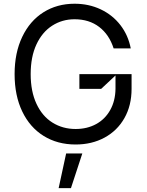

<svg xmlns="http://www.w3.org/2000/svg" viewBox="-20 -757 779 1019"><path d="M381.4 9.9Q285.2 9.9 211.8 -35.5Q138.5 -81 98 -165.5Q57.5 -250 57.5 -363.6Q57.5 -476.6 98 -561.4Q138.5 -646.3 210.6 -691.8Q282.7 -737.2 375.7 -737.2Q451.3 -737.2 514.4 -707.4Q577.4 -677.6 619 -623.8Q660.5 -570 674 -500H583.1Q559.7 -573.2 506.4 -614Q453.1 -654.8 375.7 -654.8Q310 -654.8 256.9 -620.7Q203.8 -586.6 173.3 -521Q142.8 -455.3 142.8 -363.6Q142.8 -271.7 173.7 -205.8Q204.5 -139.9 258.7 -106.2Q312.9 -72.4 381.4 -72.4Q442.5 -72.4 490.1 -98.4Q537.6 -124.3 564.8 -172.8Q592 -221.2 593 -285.5V-356.5L517 -285.5H401.3V-363.6H678.3V-285.5Q678.3 -197.1 640.3 -130.1Q602.3 -63.2 534.8 -26.6Q467.3 9.9 381.4 9.9ZM291.2 241.5 331 57.5H416.9L356.5 241.5Z"/></svg>

Font: Riot Sans
Style: Regular
Weight: 400
Designer: Rasmus Andersson
Foundry: rsms
Version: Version 3.005